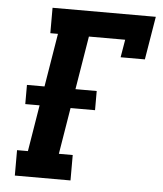

<svg xmlns="http://www.w3.org/2000/svg" viewBox="-53 -781 705 828"><g transform="rotate(5 300.0 -367.5)"><path d="M42 0V-110H89L122 -311H60V-394H136L174 -625H141V-735H588L557 -548H452L465 -625H308L270 -394H362V-311H256L223 -110H283V0Z"/></g></svg>

Font: Iosevka HT Extrabold Extended
Style: Italic
Weight: 800
Width: 7
Italic angle: -9°
Monospace: yes
Designer: Belleve Invis
Foundry: Belleve Invis
Version: Version 32.3.0; ttfautohint (v1.8.4)